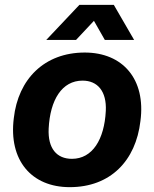

<svg xmlns="http://www.w3.org/2000/svg" viewBox="-20 -763 637 793"><path d="M277 -107C215 -107 177 -149 181 -232C187 -351 236 -430 321 -430C383 -430 421 -386 417 -305C411 -187 362 -107 277 -107ZM268 10C436 10 541 -99 560 -263C583 -436 487 -546 330 -546C163 -546 55 -436 37 -275C15 -101 110 10 268 10ZM294 -598 368 -677 413 -598H534L450 -743H308L171 -598Z"/></svg>

Font: Mona Sans
Style: Bold Italic
Weight: 700
Italic angle: -11.7°
Designer: Deni Anggara
Foundry: GitHub
Version: Version 2.000;Glyphs 3.2.3 (3260)